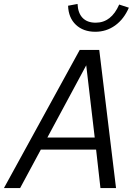

<svg xmlns="http://www.w3.org/2000/svg" viewBox="-56 -953 676 973"><path d="M-36 0 348 -700H447L532 0H453L431 -195H151L46 0ZM184 -256H424L381 -622ZM427 -792Q366 -792 328.5 -827.5Q291 -863 289 -924L337 -933Q339 -887 362.5 -862.5Q386 -838 429 -838Q508 -838 548 -930L597 -914Q572 -856 527.5 -824Q483 -792 427 -792Z"/></svg>

Font: Red Hat Mono
Style: Italic
Weight: 400
Italic angle: -12°
Monospace: yes
Designer: Pentagram, MCKL
Foundry: MCKL
Version: Version 1.030